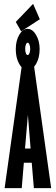

<svg xmlns="http://www.w3.org/2000/svg" viewBox="-20 -978 290 998"><path d="M156 0 145 -132H104L93 0H4L93 -634H157L246 0ZM125 -381 110 -206H139ZM123 -614Q98 -614 80 -645.5Q62 -677 62 -722Q62 -766 80 -797Q98 -828 123 -828Q149 -828 167.5 -796.5Q186 -765 186 -723Q186 -677 167.5 -645.5Q149 -614 123 -614ZM124 -692Q129 -692 133 -701Q137 -710 137 -724Q137 -737 133 -746.5Q129 -756 124 -756Q118 -756 114.5 -746.5Q111 -737 111 -724Q111 -710 114.5 -701Q118 -692 124 -692ZM90 -815 62 -864 152 -958 187 -878Z"/></svg>

Font: Inconsolata UltraCondensed Black
Style: Regular
Weight: 900
Width: 1
Monospace: yes
Designer: Raph Levien, Cyreal, Brenton Simpson
Foundry: Raph Levien, Cyreal, Google
Version: Version 3.001; ttfautohint (v1.8.2.53-6de2)